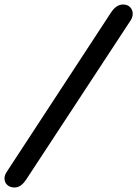

<svg xmlns="http://www.w3.org/2000/svg" viewBox="-42 -759 609 852"><path d="M76 35Q63 55 50 64Q37 73 23 73Q2 73 -10 61.5Q-22 50 -22 33Q-22 19 -13 5L449 -701Q473 -739 504 -739Q524 -739 535.5 -727Q547 -715 547 -698Q547 -683 538 -669Z"/></svg>

Font: Shrikhand
Style: Regular
Weight: 400
Italic angle: -14°
Designer: Jonny Pinhorn
Foundry: Jonny Pinhorn
Version: Version 1.001;PS 1.001;hotconv 1.0.88;makeotf.lib2.5.647800